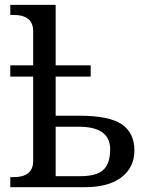

<svg xmlns="http://www.w3.org/2000/svg" viewBox="-20 -780 635 800"><path d="M118.2 -507.8V-649.9Q118.2 -717.8 36.1 -717.8H22.9V-759.8H211.9V-507.8H357.9V-460.9H211.9V-297.9H309.1Q434.6 -297.9 487.3 -262.2Q540 -226.6 540 -152.8Q540 -83 486.3 -41.5Q432.6 0 333 0H22.9V-42H36.1Q118.2 -42 118.2 -108.9V-460.9H22.9V-507.8ZM314 -45.9Q381.8 -45.9 410.4 -72Q439 -98.1 439 -158.2Q439 -252 308.1 -252H211.9V-45.9Z"/></svg>

Font: Noto Serif
Style: Regular
Weight: 400
Designer: Monotype Design team
Foundry: Monotype Imaging Inc.
Version: Version 1.02